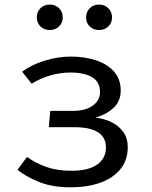

<svg xmlns="http://www.w3.org/2000/svg" viewBox="-20 -795 655 827"><path d="M196.4 -317.4H293.8Q348.2 -317.4 379.5 -340Q410.8 -362.6 410.8 -398.5Q410.8 -441.5 377.2 -462.1Q343.6 -482.6 282.6 -482.6Q241.5 -482.6 197.4 -470.3Q153.3 -457.9 116.4 -434.4L75.4 -486.2Q115.9 -516.4 172.6 -533.8Q229.2 -551.3 285.6 -551.3Q345.1 -551.3 393.8 -535.1Q442.6 -519 471.3 -486.4Q500 -453.8 500 -404.6Q500 -359.5 469 -330.5Q437.9 -301.5 390.8 -288.2Q427.7 -284.6 459.5 -269.2Q491.3 -253.8 510.8 -226.9Q530.3 -200 530.3 -161.5Q530.3 -104.6 498.2 -65.9Q466.2 -27.2 411 -7.7Q355.9 11.8 285.1 11.8Q205.6 11.8 149.5 -10.8Q93.3 -33.3 55.4 -63.6L96.4 -119Q134.4 -91.8 180.5 -75.6Q226.7 -59.5 287.7 -59.5Q362.1 -59.5 399.2 -86.7Q436.4 -113.8 436.4 -159.5Q436.4 -247.2 299 -247.2H190.3ZM194.9 -665.6Q170.3 -665.6 154.4 -681Q138.5 -696.4 138.5 -720Q138.5 -744.1 154.4 -759.7Q170.3 -775.4 194.9 -775.4Q217.9 -775.4 234.1 -759.7Q250.3 -744.1 250.3 -720Q250.3 -696.4 234.1 -681Q217.9 -665.6 194.9 -665.6ZM406.2 -665.6Q382.6 -665.6 366.7 -681Q350.8 -696.4 350.8 -720Q350.8 -744.1 366.7 -759.7Q382.6 -775.4 406.2 -775.4Q430.3 -775.4 446.4 -759.7Q462.6 -744.1 462.6 -720Q462.6 -696.4 446.4 -681Q430.3 -665.6 406.2 -665.6Z"/></svg>

Font: FiraCode Nerd Font Mono
Style: Regular
Weight: 400
Monospace: yes
Designer: Carrois Corporate, Edenspiekermann AG, Nikita Prokopov
Foundry: Carrois Corporate, Edenspiekermann AG, Nikita Prokopov
Version: Version 6.002;Nerd Fonts 3.4.0